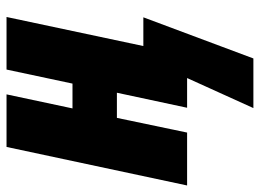

<svg xmlns="http://www.w3.org/2000/svg" viewBox="-137 -469 796 588"><g transform="rotate(-90 261.0 -175.0)"><path d="M224 203 316 0H225L271 -215H194L149 0H-13L105 -553H266L223 -351H299L342 -553H503L414 -134H502L376 203Z"/></g></svg>

Font: Noto Sans Display Condensed Black
Style: Italic
Weight: 900
Width: 3
Italic angle: -192°
Designer: Monotype Design Team
Foundry: Monotype Imaging Inc.
Version: Version 1.900